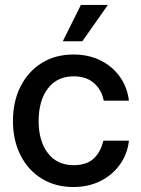

<svg xmlns="http://www.w3.org/2000/svg" viewBox="-20 -749 574 781"><path d="M278.8 11.7Q205.1 11.7 149.7 -22.5Q94.2 -56.6 63.5 -117.4Q32.7 -178.2 32.7 -256.8Q32.7 -336.4 63.7 -397.5Q94.7 -458.5 149.9 -492.9Q205.1 -527.3 278.8 -527.3Q340.3 -527.3 388.9 -503.2Q437.5 -479 467.8 -436.5Q498 -394 504.4 -339.4H401.9Q394 -382.8 362.8 -410.6Q331.5 -438.5 279.3 -438.5Q212.4 -438.5 174.8 -389.2Q137.2 -339.8 137.2 -256.8Q137.2 -174.8 174.8 -126Q212.4 -77.1 279.3 -77.1Q332.5 -77.1 361.3 -104.2Q390.1 -131.3 400.4 -176.8H504.4Q498.5 -123 468.3 -80.3Q438 -37.6 389.2 -12.9Q340.3 11.7 278.8 11.7ZM235.4 -581.1 309.1 -729H418.9L314.9 -581.1Z"/></svg>

Font: Inter Display Medium
Style: Regular
Weight: 500
Designer: Rasmus Andersson
Foundry: rsms
Version: Version 4.001;git-9221beed3